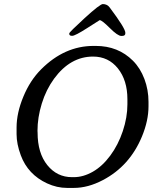

<svg xmlns="http://www.w3.org/2000/svg" viewBox="-20 -921 758 950"><path d="M610.4 -404.8V-430.2Q610.4 -523.4 563.5 -582.3Q516.6 -641.1 440.4 -641.1Q328.1 -641.1 248 -532.2Q208 -477.5 186.8 -408.7Q165.5 -339.8 165.5 -273.4L166 -265.1Q166 -163.6 214.1 -104Q262.2 -44.4 336.4 -44.4H344.7Q392.1 -44.4 439.2 -71.3Q486.3 -98.1 525.6 -151.1Q564.9 -204.1 587.6 -272.2Q610.4 -340.3 610.4 -404.8ZM488.8 -900.9Q510.3 -900.9 522.9 -883.8Q600.1 -780.8 600.1 -759.3V-755.9Q600.1 -743.2 583.5 -743.2H580.1Q562.5 -743.2 523.4 -782.2Q484.4 -821.3 473.1 -821.3Q472.7 -821.3 412.1 -782.5Q351.6 -743.7 337.2 -743.7Q322.8 -743.7 322.8 -752.9V-755.9Q322.8 -761.7 398.7 -831.3Q474.6 -900.9 488.8 -900.9ZM442.9 -693.8H453.6Q564.5 -693.8 637.7 -620.6Q674.3 -584 694.6 -530Q714.8 -476.1 714.8 -417V-395.5Q714.8 -324.2 682.6 -246.1Q622.1 -99.6 488.8 -29.8Q415.5 8.8 345.2 8.8H312Q261.7 8.8 212.9 -13.7Q118.2 -57.6 83 -152.3Q62 -208.5 62 -257.3V-290Q62 -361.8 95.5 -442.6Q128.9 -523.4 183.6 -578.1Q299.3 -693.8 442.9 -693.8Z"/></svg>

Font: Averia Serif Libre
Style: Italic
Weight: 400
Italic angle: -7.90001°
Version: Version 1.002